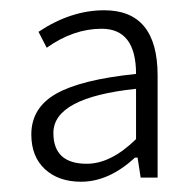

<svg xmlns="http://www.w3.org/2000/svg" viewBox="-20 -750 379 374"><path d="M138 -396Q94 -396 67.5 -420.5Q41 -445 41 -488Q41 -540 89.5 -567.5Q138 -595 245 -606Q245 -694 178 -694Q123 -694 71 -657L55 -688Q118 -730 183 -730Q287 -730 287 -603V-404H254L248 -443H243Q192 -396 138 -396ZM149 -431Q196 -431 245 -479V-577Q84 -560 84 -491Q84 -431 149 -431Z"/></svg>

Font: Assistant Light
Style: Regular
Weight: 300
Designer: Hebrew By Ben Nathan, Latin by Paul Hunt
Version: Version 2.001;PS 002.001;hotconv 1.0.88;makeotf.lib2.5.64775